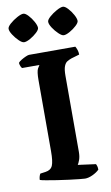

<svg xmlns="http://www.w3.org/2000/svg" viewBox="-101 -976 594 1027"><g transform="rotate(-10 196.5 -463.0)"><path d="M275 0Q268 0 244.5 -2.5Q221 -5 189 -9Q157 -13 125 -18Q93 -23 68 -27.5Q43 -32 35 -35Q35 -45 38 -54.5Q41 -64 44 -68L73 -72Q102 -76 111.5 -98.5Q121 -121 121 -176V-561Q121 -609 129.5 -624Q138 -639 140 -641H46Q43 -643 39 -651.5Q35 -660 34 -671Q39 -678 51.5 -685.5Q64 -693 76.5 -698.5Q89 -704 95 -704H346Q350 -698 354.5 -685.5Q359 -673 359 -659L315 -646Q301 -641 290.5 -634.5Q280 -628 273.5 -611Q267 -594 267 -560V-148Q267 -121 260.5 -103.5Q254 -86 249 -79L346 -66Q348 -63 350.5 -55Q353 -47 353 -35Q339 -21 316.5 -10.5Q294 0 275 0ZM296 -775Q286 -775 269 -791Q252 -807 239 -827Q226 -847 226 -860Q226 -871 243.5 -886.5Q261 -902 283 -914Q305 -926 317 -926Q328 -926 343.5 -909.5Q359 -893 370.5 -872Q382 -851 382 -838Q382 -828 366 -813Q350 -798 329.5 -786.5Q309 -775 296 -775ZM81 -775Q70 -775 53.5 -791Q37 -807 24 -827Q11 -847 11 -860Q11 -871 28.5 -886.5Q46 -902 68 -914Q90 -926 102 -926Q113 -926 128.5 -909.5Q144 -893 155.5 -872Q167 -851 167 -838Q167 -828 151 -813Q135 -798 114.5 -786.5Q94 -775 81 -775Z"/></g></svg>

Font: Texturina 72pt ExtraBold
Style: Regular
Weight: 800
Designer: Guillermo Torres Carreño
Foundry: Omnibus-Type
Version: Version 1.002; ttfautohint (v1.8.3)